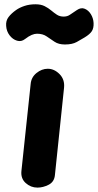

<svg xmlns="http://www.w3.org/2000/svg" viewBox="-20 -854 446 874"><path d="M150.5 0Q120 0 97 -20.8Q74 -41.5 77.5 -75.5L119.5 -471Q122 -502 146 -521.5Q170 -541 197.5 -541Q227 -541 251.2 -516.5Q275.5 -492 271.5 -454L230 -57Q227 -26 201.5 -13Q176 0 150.5 0ZM275.5 -651.5Q247 -651.5 228.5 -663.8Q210 -676 192.5 -688.2Q175 -700.5 148.5 -700.5Q137.5 -700.5 124.2 -695Q111 -689.5 93.5 -676Q77 -663 57.5 -668.8Q38 -674.5 23.8 -693Q9.5 -711.5 8 -736Q6 -759.5 18.8 -776.2Q31.5 -793 53.5 -808.5Q69 -819.5 91.5 -827Q114 -834.5 141.5 -834.5Q166.5 -834.5 183.2 -826Q200 -817.5 213 -806.5Q226 -795.5 239 -787Q252 -778.5 270 -778.5Q286.5 -778.5 298.2 -786.8Q310 -795 330.5 -808.5Q349 -821 366 -814Q383 -807 394 -788.8Q405 -770.5 406 -749Q407 -726 398 -712Q389 -698 365 -683.5Q349.5 -674 329.2 -662.8Q309 -651.5 275.5 -651.5Z"/></svg>

Font: Edu NSW ACT Cursive
Style: Regular
Weight: 400
Designer: Tina and Corey Anderson, Eben Sorkin, Mirko Velimirovic
Foundry: Sorkin Type Co.
Version: Version 2.000